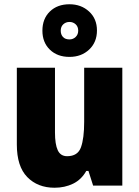

<svg xmlns="http://www.w3.org/2000/svg" viewBox="-20 -871 654 901"><path d="M554 -553V0H417L395 -69H385Q362 -28 323 -9Q284 10 236 10Q157 10 108 -40Q59 -90 59 -193V-553H238V-249Q238 -194 251 -166Q264 -138 295 -138Q345 -138 360 -180Q375 -222 375 -299V-553ZM306 -604Q249 -604 214 -638Q179 -672 179 -727Q179 -783 214 -817Q249 -851 306 -851Q361 -851 398 -817Q435 -783 435 -728Q435 -673 398.5 -638.5Q362 -604 306 -604ZM306 -686Q323 -686 335 -697.5Q347 -709 347 -727Q347 -746 335 -757Q323 -768 306 -768Q289 -768 277 -757Q265 -746 265 -727Q265 -709 275.5 -697.5Q286 -686 306 -686Z"/></svg>

Font: Noto Sans Hebrew SemiCondensed Black
Style: Regular
Weight: 900
Width: 4
Designer: Ben Nathan
Foundry: Google LLC
Version: Version 3.001; ttfautohint (v1.8.4.7-5d5b)